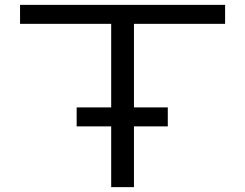

<svg xmlns="http://www.w3.org/2000/svg" viewBox="-20 -770 1009 790"><path d="M906.2 -750V-671.9H531.2V0H437.5V-671.9H62.5V-750ZM295.4 -328.1H670.4V-250H295.4Z"/></svg>

Font: Michroma
Style: Regular
Weight: 400
Version: Version 1.000